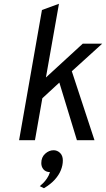

<svg xmlns="http://www.w3.org/2000/svg" viewBox="-20 -742 561 1016"><path d="M81 0 202 -689 292 -722 223 -332 418 -511H521L360 -365L480 0H387L294 -305L204 -222L165 0ZM212.5 254 190.5 243Q197.5 237.5 208 227.2Q218.5 217 228.5 202.2Q238.5 187.5 244.5 169Q221.5 168 210 154.2Q198.5 140.5 198.5 121Q198.5 90 219 71.5Q239.5 53 263.5 53Q283 53 297.8 67.2Q312.5 81.5 312.5 107Q312.5 132.5 302.2 158.2Q292 184 270 208.5Q248 233 212.5 254Z"/></svg>

Font: Overpass
Style: Italic
Weight: 400
Italic angle: -10°
Designer: Delve Withrington, Dave Bailey, Thomas Jockin
Foundry: Delve Fonts LLC
Version: Version 4.000